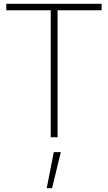

<svg xmlns="http://www.w3.org/2000/svg" viewBox="-20 -720 566 1007"><path d="M262 78H299L253 267H225ZM13 -666V-700H513V-666H282V0H246V-666Z"/></svg>

Font: Titillium Web[RUS by Daymarius]
Style: Regular
Weight: 200
Designer: Cyrillization by Daymarius
Foundry: Cyrillization by Daymarius
Version: Version 1.002 September 11, 2018